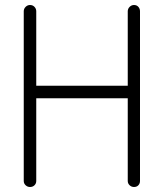

<svg xmlns="http://www.w3.org/2000/svg" viewBox="-20 -735 656 768"><path d="M100 13Q90 13 82.5 6Q75 -1 75 -11V-690Q75 -700 82.5 -707.5Q90 -715 100 -715Q111 -715 118 -707.5Q125 -700 125 -690V-392H491V-690Q491 -700 498.5 -707.5Q506 -715 516 -715Q527 -715 533.5 -707.5Q540 -700 540 -690V-11Q540 -1 533.5 6Q527 13 516 13Q506 13 498.5 6Q491 -1 491 -11V-342H125V-11Q125 -1 118 6Q111 13 100 13Z"/></svg>

Font: Zen Kurenaido
Style: Regular
Weight: 400
Designer: Yoshimichi Ohira
Foundry: Positype
Version: Version 1.001